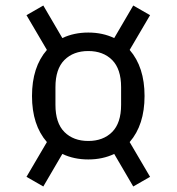

<svg xmlns="http://www.w3.org/2000/svg" viewBox="-20 -697 640 696"><path d="M300 -119Q248 -119 206 -139L137 -21L76 -56L150 -182Q96 -244 96 -349Q96 -454 150 -516L76 -642L137 -677L206 -559Q248 -579 300 -579Q352 -579 394 -559L463 -677L524 -642L450 -516Q504 -454 504 -349Q504 -244 450 -182L524 -56L463 -21L394 -139Q352 -119 300 -119ZM300 -186Q354 -186 386.5 -218.5Q419 -251 419 -317V-381Q419 -447 386.5 -479.5Q354 -512 300 -512Q246 -512 213.5 -479.5Q181 -447 181 -381V-317Q181 -251 213.5 -218.5Q246 -186 300 -186Z"/></svg>

Font: IBM Plex Mono
Style: Regular
Weight: 400
Monospace: yes
Designer: Mike Abbink, Paul van der Laan, Pieter van Rosmalen
Foundry: Bold Monday
Version: Version 2.3